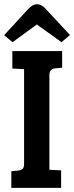

<svg xmlns="http://www.w3.org/2000/svg" viewBox="-23 -913 360 933"><path d="M94 -117V-577L37 -580V-665H279V-584L246 -581Q217 -578 217 -549V-88L274 -85V0H32V-81L65 -84Q80 -86 87 -92.5Q94 -99 94 -117ZM38 -708 -3 -742 115 -870Q156 -914 197 -872L317 -743L276 -708L156 -794Z"/></svg>

Font: Bree Serif
Style: Regular
Weight: 400
Designer: Veronika Burian, Jos Scaglione
Foundry: TypeTogether
Version: Version 1.001